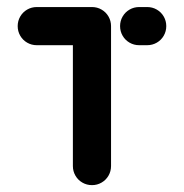

<svg xmlns="http://www.w3.org/2000/svg" viewBox="-20 -539 536 559"><path d="M303.3 -461.5V-55.6Q303.3 -40.4 295.9 -27.6Q288.5 -14.8 275.7 -7.4Q263 0 247.8 0Q232.6 0 219.8 -7.4Q207 -14.8 199.6 -27.6Q192.2 -40.4 192.2 -55.6V-461.5ZM31.5 -463Q31.5 -478.1 38.9 -490.9Q46.3 -503.7 59.1 -511.1Q71.9 -518.5 87 -518.5H247.8Q263 -518.5 275.7 -511.1Q288.5 -503.7 295.9 -490.9Q303.3 -478.1 303.3 -463Q303.3 -447.8 295.9 -435Q288.5 -422.2 275.7 -414.8Q263 -407.4 247.8 -407.4H87Q71.9 -407.4 59.1 -414.8Q46.3 -422.2 38.9 -435Q31.5 -447.8 31.5 -463ZM329.6 -463Q329.6 -478.1 337 -490.9Q344.4 -503.7 357.2 -511.1Q370 -518.5 385.2 -518.5H408.5Q423.7 -518.5 436.5 -511.1Q449.3 -503.7 456.7 -490.9Q464.1 -478.1 464.1 -463Q464.1 -447.8 456.7 -435Q449.3 -422.2 436.5 -414.8Q423.7 -407.4 408.5 -407.4H385.2Q370 -407.4 357.2 -414.8Q344.4 -422.2 337 -435Q329.6 -447.8 329.6 -463Z"/></svg>

Font: 26F Galaxy Sans
Style: Regular
Weight: 400
Designer: C₂₉H₂₅N₃O₅
Version: Version 1.100;FEAKit 1.0